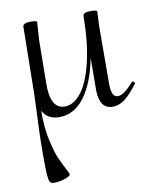

<svg xmlns="http://www.w3.org/2000/svg" viewBox="-78 -454 637 789"><g transform="rotate(-10 241.0 -59.5)"><path d="M473 -79Q477 -79 480 -75.5Q483 -72 482 -69Q451 -28 427 -9.5Q403 9 376 9Q322 9 320 -67L321 -205Q301 -102 258 -44.5Q215 13 153 13Q103 13 83 -26Q82 44 94.5 99Q107 154 118 178Q129 202 152 247Q158 257 133.5 266Q109 275 83 275Q71 275 66.5 266.5Q62 258 60.5 235Q59 212 59 154Q59 67 65 -51L67 -110V-119L71 -379Q71 -386 79 -390Q87 -394 102 -394Q128 -394 130 -388Q130 -383 128 -359.5Q126 -336 125 -312L123 -138Q120 -26 182 -26Q220 -26 251.5 -67Q283 -108 302 -188Q321 -268 322 -379Q322 -394 354 -394Q379 -394 381 -388Q381 -384 379.5 -360.5Q378 -337 378 -312L377 -89Q377 -59 383.5 -44.5Q390 -30 405 -30Q429 -30 471 -78Z"/></g></svg>

Font: Cormorant Upright
Style: Regular
Weight: 400
Designer: Christian Thalmann (Catharsis Fonts)
Foundry: Catharsis Fonts
Version: Version 3.302